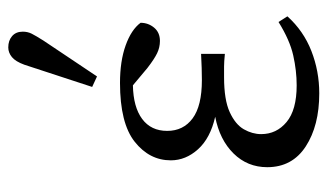

<svg xmlns="http://www.w3.org/2000/svg" viewBox="-188 -610 811 476"><g transform="rotate(-90 218.0 -372.5)"><path d="M224 13Q144 13 92.5 -20.5Q41 -54 41 -116Q41 -165 75 -199.5Q109 -234 166 -245Q113 -257 85.5 -287.5Q58 -318 58 -355Q58 -408 104 -444.5Q150 -481 250 -481Q304 -481 343 -467Q382 -453 399 -430Q399 -411 387 -396.5Q375 -382 354 -382Q338 -382 323.5 -389Q309 -396 287 -413L244 -449Q190 -448 160.5 -426Q131 -404 131 -364Q131 -324 162 -301Q193 -278 257 -278Q272 -278 287 -278.5Q302 -279 322 -280V-221Q302 -223 290.5 -223Q279 -223 264 -223Q208 -223 177.5 -209Q147 -195 135 -174Q123 -153 123 -131Q123 -93 153 -68Q183 -43 244 -43Q280 -43 318 -51.5Q356 -60 401 -88L415 -66Q379 -26 329 -6.5Q279 13 224 13ZM240 -550 295 -718Q303 -740 314 -749Q325 -758 338 -758Q355 -758 366 -748.5Q377 -739 377 -722Q377 -710 372 -700Q367 -690 355 -671L266 -538Z"/></g></svg>

Font: Source Serif 4 Subhead
Style: Regular
Weight: 400
Designer: Frank Grießhammer
Foundry: Adobe Systems Incorporated
Version: Version 4.004;hotconv 1.0.117;makeotfexe 2.5.65602